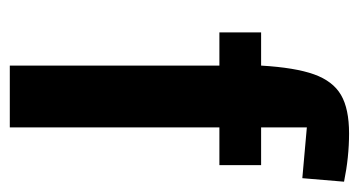

<svg xmlns="http://www.w3.org/2000/svg" viewBox="-186 -528 715 382"><g transform="rotate(90 171.0 -337.5)"><path d="M234 -591V-500H309V-417H234V0H111V-417H45V-500H111Q115 -568 128.5 -605.5Q142 -643 169.5 -659Q197 -675 246 -675Q293 -675 342 -665L335 -582Z"/></g></svg>

Font: Changa Medium
Style: Regular
Weight: 500
Designer: Eduardo Rodriguez Tunni
Foundry: Eduardo Rodriguez Tunni
Version: Version 2.002; ttfautohint (v1.5) -l 8 -r 50 -G 150 -x 14 -H